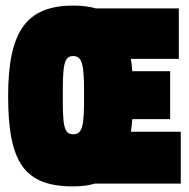

<svg xmlns="http://www.w3.org/2000/svg" viewBox="-20 -655 675 685"><path d="M241 10C270 10 296 7 318 0H625V-185H447C449 -199 451 -214 452 -230H587V-401H452C451 -417 449 -431 447 -445H618V-625H322C299 -632 272 -635 241 -635C74 -635 9 -543 9 -312C9 -74 68 10 241 10ZM241 -176C207 -176 204 -210 204 -312C204 -420 207 -455 241 -455C276 -455 280 -420 280 -312C280 -210 276 -176 241 -176Z"/></svg>

Font: Blinker Headline
Style: Regular
Weight: 900
Width: 4
Designer: Juergen Huber
Foundry: supertype
Version: Version 1.015;PS 1.15;hotconv 1.0.88;makeotf.lib2.5.647800